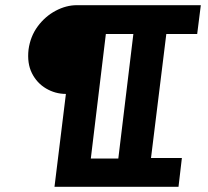

<svg xmlns="http://www.w3.org/2000/svg" viewBox="-20 -720 801 740"><path d="M190 0 234 -358Q193 -358 157.5 -379Q122 -400 103 -438Q84 -476 90 -529Q97 -580 125.5 -618.5Q154 -657 194.5 -678.5Q235 -700 276 -700H754L740 -589H621L562 -111H681L668 0ZM330 -109H436L494 -589H388Z"/></svg>

Font: Inclusive Sans SemiBold
Style: Italic
Weight: 600
Italic angle: -7°
Designer: Olivia King
Foundry: Olivia King
Version: Version 2.004